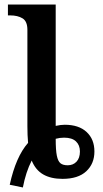

<svg xmlns="http://www.w3.org/2000/svg" viewBox="-20 -780 457 848"><path d="M23 36Q50 -88 104 -149Q101 -182 101 -223V-648Q101 -686 79.5 -699Q58 -712 25 -712H15V-760H226V-224Q248 -229 266 -229Q328 -229 362.5 -197Q397 -165 397 -111Q397 -57 361 -23.5Q325 10 256 10Q205 10 171 -9.5Q137 -29 120 -71Q94 -20 81 48ZM333 -111Q333 -139 315.5 -155.5Q298 -172 263 -172Q244 -172 226 -167Q226 -117 231 -92.5Q236 -68 247 -59Q258 -50 279 -50Q303 -50 318 -66Q333 -82 333 -111Z"/></svg>

Font: Noto Serif SemiBold
Style: Regular
Weight: 600
Designer: Monotype Design Team
Foundry: Monotype Imaging Inc.
Version: Version 1.001